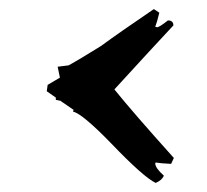

<svg xmlns="http://www.w3.org/2000/svg" viewBox="-20 -491 457 423"><path d="M141 -245 142 -249 113 -269 103 -271V-276L83 -290L85 -304L112 -320L107 -344L131 -347Q155 -360 203 -390Q241 -418 319 -471L331 -463Q326 -442 322 -432L326 -431Q331 -431 350 -446Q362 -446 362 -435Q318 -388 232 -294Q274 -242 363 -143L357 -130Q334 -131 323 -133L322 -131Q322 -121 341 -104Q337 -94 323 -88Q296 -101 226 -174Q161 -241 141 -245Z"/></svg>

Font: Ode an Erik AH
Style: Regular
Weight: 400
Designer: Andreas Höfeld
Foundry: Fontgrube AH
Version: Version 2.00